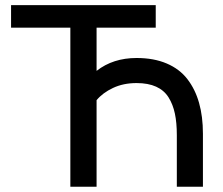

<svg xmlns="http://www.w3.org/2000/svg" viewBox="-20 -709 845 729"><path d="M247.1 0V-604H22V-689.5H571.3V-604H346.7V-439.9Q409.2 -488.8 498.5 -488.8Q564 -488.8 612.8 -468Q661.6 -447.3 691.4 -408.7Q721.2 -370.1 735.8 -318.4Q750.5 -266.6 750.5 -201.2V0H651.4V-195.8Q651.4 -243.2 644 -277.8Q636.7 -312.5 619.9 -339.4Q603 -366.2 572.8 -379.9Q542.5 -393.6 498.5 -393.6Q448.2 -393.6 408.9 -375Q369.6 -356.4 346.7 -328.6V0Z"/></svg>

Font: HK Grotesk Medium
Style: Regular
Weight: 500
Designer: Alfredo Marco Pradil and Stefan Peev
Foundry: Hanken Design Co.
Version: Version 1.045;PS 001.045;hotconv 1.0.88;makeotf.lib2.5.64775